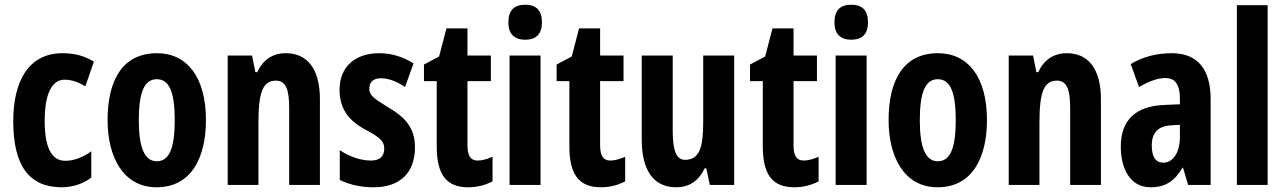

<svg xmlns="http://www.w3.org/2000/svg" viewBox="-20 -782 5437 812"><path d="M241 10C286 10 331 -4 366 -31V-142C330 -116 293 -102 256 -102C198 -102 169 -158 169 -271C169 -384 199 -445 253 -445C283 -445 311 -435 341 -417L377 -521C339 -545 297 -557 244 -557C100 -557 36 -437 36 -270C36 -80 104 10 241 10Z M851 -274C851 -457 770 -557 644 -557C497 -557 435 -441 435 -274C435 -120 500 10 642 10C794 10 851 -123 851 -274ZM567 -273C567 -391 590 -447 643 -447C697 -447 719 -390 719 -274C719 -158 697 -100 643 -100C591 -100 567 -159 567 -273Z M1189 -557C1133 -557 1092 -529 1068 -477H1060L1046 -547H943V0H1073V-263C1073 -393 1092 -441 1147 -441C1190 -441 1203 -401 1203 -324V0H1333V-362C1333 -489 1281 -557 1189 -557Z M1735 -160C1735 -244 1689 -289 1622 -328C1555 -369 1542 -380 1542 -408C1542 -435 1559 -451 1591 -451C1627 -451 1662 -435 1693 -414L1729 -514C1683 -542 1637 -557 1584 -557C1480 -557 1416 -498 1416 -402C1416 -322 1455 -272 1523 -235C1593 -199 1605 -181 1605 -153C1605 -120 1585 -103 1549 -103C1501 -103 1452 -123 1417 -147V-21C1460 0 1508 10 1560 10C1670 10 1735 -49 1735 -160Z M2000 -103C1969 -103 1957 -125 1957 -168V-439H2056V-547H1957V-662H1868L1837 -543L1773 -509V-439H1827V-163C1827 -46 1866 10 1960 10C1999 10 2032 1 2063 -15V-119C2040 -109 2019 -103 2000 -103Z M2201 -762C2153 -762 2130 -737 2130 -687C2130 -639 2155 -614 2201 -614C2248 -614 2272 -639 2272 -687C2272 -736 2250 -762 2201 -762ZM2266 -547H2135V0H2266Z M2561 -103C2530 -103 2518 -125 2518 -168V-439H2617V-547H2518V-662H2429L2398 -543L2334 -509V-439H2388V-163C2388 -46 2427 10 2521 10C2560 10 2593 1 2624 -15V-119C2601 -109 2580 -103 2561 -103Z M3085 -547H2954V-269C2954 -164 2941 -106 2877 -106C2840 -106 2825 -147 2825 -229V-547H2694V-191C2694 -65 2742 10 2839 10C2895 10 2935 -17 2960 -70H2967L2982 0H3085Z M3379 -103C3348 -103 3336 -125 3336 -168V-439H3435V-547H3336V-662H3247L3216 -543L3152 -509V-439H3206V-163C3206 -46 3245 10 3339 10C3378 10 3411 1 3442 -15V-119C3419 -109 3398 -103 3379 -103Z M3580 -762C3532 -762 3509 -737 3509 -687C3509 -639 3534 -614 3580 -614C3627 -614 3651 -639 3651 -687C3651 -736 3629 -762 3580 -762ZM3645 -547H3514V0H3645Z M4154 -274C4154 -457 4073 -557 3947 -557C3800 -557 3738 -441 3738 -274C3738 -120 3803 10 3945 10C4097 10 4154 -123 4154 -274ZM3870 -273C3870 -391 3893 -447 3946 -447C4000 -447 4022 -390 4022 -274C4022 -158 4000 -100 3946 -100C3894 -100 3870 -159 3870 -273Z M4492 -557C4436 -557 4395 -529 4371 -477H4363L4349 -547H4246V0H4376V-263C4376 -393 4395 -441 4450 -441C4493 -441 4506 -401 4506 -324V0H4636V-362C4636 -489 4584 -557 4492 -557Z M4936 -557C4870 -557 4811 -541 4762 -511L4797 -414C4842 -440 4878 -452 4909 -452C4951 -452 4970 -423 4970 -364V-341L4902 -338C4784 -333 4720 -275 4720 -162C4720 -74 4756 10 4846 10C4910 10 4948 -17 4981 -73H4983L5005 0H5100V-363C5100 -491 5043 -557 4936 -557ZM4933 -252 4970 -254V-203C4970 -137 4941 -94 4900 -94C4868 -94 4851 -118 4851 -167C4851 -221 4878 -249 4933 -252Z M5341 0V-760H5211V0Z"/></svg>

Font: Noto Sans Devanagari ExtraCondensed
Style: Bold
Weight: 700
Width: 2
Designer: Jelle Bosma - Monotype Design Team
Foundry: Monotype Imaging Inc.
Version: Version 2.004